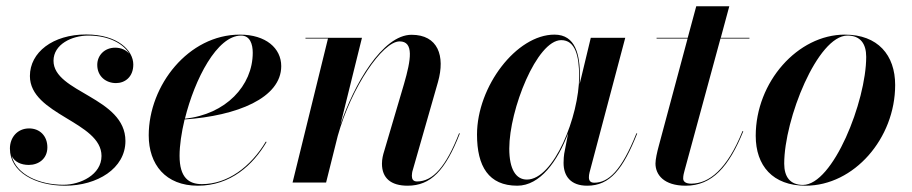

<svg xmlns="http://www.w3.org/2000/svg" viewBox="-20 -580 2896 610"><path d="M378.5 -132C378.5 -271.5 150 -285.5 150 -387C150 -439 208 -467 260.5 -467C326.5 -467 372 -441 391 -409C381 -421 365 -428.5 346 -428.5C312 -428.5 289 -404 289 -374C289 -336.5 317.5 -316 348.5 -316C377 -316 403.5 -335.5 403.5 -375C403.5 -419.5 354.5 -470.5 254 -470.5C147.5 -470.5 75 -413.5 75 -338.5C75 -215 302.5 -193.5 302.5 -84.5C302.5 -25 235.5 7 181.5 7C105 7 32 -25 17 -85C26 -65.5 47 -56 71.5 -56C102.5 -56 130.5 -75.5 130.5 -112C130.5 -148 106.5 -172 72.5 -172C35 -172 11.5 -143 11.5 -108C11.5 -33.5 91.5 10 187 10C288.5 10 378.5 -44.5 378.5 -132Z M550.5 -85C550.5 -118 556.5 -158.5 566.5 -200.5C733 -212 873.5 -268.5 873.5 -370C873.5 -426.5 825 -470 742 -470C579 -470 452.5 -309 452.5 -150C452.5 -57.5 506 10 608.5 10C712.5 10 784 -56 827 -129L824.5 -130C776.5 -50 703.5 5 621.5 5C580 5 550.5 -15.5 550.5 -85ZM746 -467C774.5 -467 783 -439.5 783 -412.5C783 -307.5 697 -216.5 567.5 -203C598.5 -328.5 669.5 -467 746 -467Z M1022 -457.5 909.5 0H1016L1053 -148C1096 -302.5 1195.5 -448.5 1249.5 -448.5C1295.5 -448.5 1286 -390.5 1263.5 -313L1200.5 -99.5C1197 -88.5 1193.5 -75 1193.5 -60C1193.5 -14.5 1221.5 10 1275 10C1348.5 10 1395 -38 1441 -156L1438.5 -156.5C1397 -50.5 1355.5 -3.5 1305 -3.5C1292.5 -3.5 1288.5 -11 1288.5 -21.5C1288.5 -26.5 1289.5 -34.5 1291.5 -40L1371.5 -319.5C1395 -402.5 1371.5 -469.5 1287.5 -469.5C1195 -469.5 1104 -310.5 1061.5 -183.5L1130 -460H950.5V-457.5Z M1822.5 -337C1822.5 -405 1809.5 -470 1741.5 -470C1621 -470 1495.5 -305.5 1495.5 -152.5C1495.5 -51.5 1532.5 10 1623.5 10C1696 10 1751.5 -68 1785 -156.5L1772.5 -91.5C1771.5 -84.5 1770.5 -75 1770.5 -62.5C1770.5 -20 1793.5 10 1845.5 10C1918.5 10 1959.5 -43 2004.5 -156L2002 -156.5C1954 -36.5 1912.5 0.5 1868 0.5C1855.5 0.5 1851 -6.5 1851 -16.5C1851 -21 1851.5 -26.5 1853 -32L1966.5 -460H1857L1821.5 -312.5C1822 -321 1822.5 -329 1822.5 -337ZM1820 -337.5C1820 -210.5 1739.5 -9.5 1654 -9.5C1619.5 -9.5 1598 -41.5 1598 -108C1598 -231.5 1685.5 -452.5 1763 -452.5C1807.5 -452.5 1820 -403 1820 -337.5Z M2341.5 -163 2339 -163.5C2290.5 -42.5 2233 3.5 2176 3.5C2159.5 3.5 2150.5 -2.5 2150.5 -13C2150.5 -22 2153 -31.5 2155 -38.5L2269 -457.5H2361V-460H2270L2297 -560H2192L2165 -460H2066V-457.5H2164.5L2073 -116.5C2067.5 -96.5 2062.5 -73.5 2062.5 -60.5C2062.5 -25 2089 10 2158.5 10C2242.5 10 2296 -50.5 2341.5 -163Z M2539.5 10C2693 10 2824 -140 2824 -310C2824 -405 2769 -470 2664 -470C2514.5 -470 2381 -319.5 2381 -148.5C2381 -53.5 2435 10 2539.5 10ZM2531 7.5C2490 7.5 2471.5 -18.5 2471.5 -60C2471.5 -201.5 2577.5 -467 2672.5 -467C2713.5 -467 2732 -441 2732 -399.5C2732 -258 2626.5 7.5 2531 7.5Z"/></svg>

Font: Bodoni* 72pt Medium
Style: Italic
Weight: 500
Italic angle: -13°
Version: Version 2.3